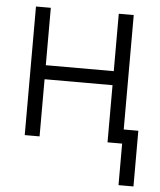

<svg xmlns="http://www.w3.org/2000/svg" viewBox="-52 -591 675 812"><g transform="rotate(5 285.5 -185.0)"><path d="M436 -302.2V-242.7H115.2V-302.2ZM130.9 -545.9V0H67.9V-545.9ZM482.9 -545.9V0H419.4V-545.9ZM544.9 -60.1V176.3H481.4V-60.1Z"/></g></svg>

Font: Inter Tight Light
Style: Regular
Weight: 300
Designer: Rasmus Andersson
Foundry: rsms
Version: Version 3.004